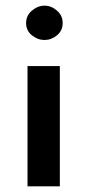

<svg xmlns="http://www.w3.org/2000/svg" viewBox="-20 -657 307 677"><path d="M77 -424H191V0H77ZM72 -576Q72 -602 92.5 -619.5Q113 -637 137 -637Q161 -637 181 -619.5Q201 -602 201 -576Q201 -549 181 -532.5Q161 -516 137 -516Q113 -516 92.5 -532.5Q72 -549 72 -576Z"/></svg>

Font: Reem Kufi Medium
Style: Regular
Weight: 500
Designer: Khaled Hosny
Version: Version 1.001